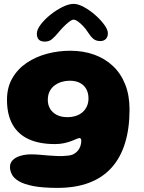

<svg xmlns="http://www.w3.org/2000/svg" viewBox="-20 -723 728 972"><path d="M271.1 228.2Q195.6 228.2 148.3 218.9Q101 209.5 75.3 194.2Q49.6 178.9 40.1 160Q30.5 141.1 30.5 122.5Q30.5 101.1 45.1 87Q59.6 72.9 84.2 65.6Q108.9 58.4 139.1 58.4Q158.2 58.4 180.8 60.4Q203.4 62.4 227.1 64.4Q250.9 66.4 274.7 67.1Q298.5 67.8 320.9 65.1Q340 64 353.3 56.8Q366.6 49.6 375.1 38.7Q383.6 27.8 387.6 14.9Q391.5 2.1 391.5 -10.8Q391.5 -14.2 390.6 -17.2Q389.6 -20.1 387.8 -22.1Q386 -24 382.8 -24Q377 -24 366.7 -19.3Q356.4 -14.6 341 -8.8Q325.6 -3 304.9 1.7Q284.2 6.4 258.1 6.4Q178.9 6.4 124.8 -18.6Q70.8 -43.6 43.1 -93.5Q15.4 -143.4 15.4 -217.8Q15.4 -280.5 42.4 -327.1Q69.4 -373.8 115.1 -404.7Q160.9 -435.6 218 -450.9Q275.1 -466.1 335.6 -466.1Q401.4 -466.1 456.2 -446.6Q511.1 -427 551.4 -389.1Q591.8 -351.2 613.8 -295.8Q635.8 -240.4 635.8 -168.5Q635.8 -72.8 613 1.3Q590.2 75.4 544.8 125.9Q499.4 176.4 430.9 202.3Q362.4 228.2 271.1 228.2ZM320.8 -129.9Q345 -129.9 364.8 -136.6Q384.6 -143.2 398.6 -155.8Q412.6 -168.4 420.3 -185.8Q428 -203.2 428 -224.6Q428 -252 416.8 -272.1Q405.6 -292.2 384.5 -303.3Q363.4 -314.4 332.9 -314.4Q313 -314.4 293.4 -308.8Q273.8 -303.1 257.5 -291.4Q241.2 -279.6 231.6 -261.1Q222 -242.6 222 -216.9Q222 -192 233.8 -172.2Q245.6 -152.4 267.8 -141.1Q289.9 -129.9 320.8 -129.9ZM206.6 -512.4Q166.5 -512.4 166.5 -553Q166.5 -572.8 185.7 -598.3Q204.9 -623.9 234.6 -647.8Q264.2 -671.6 296.1 -687.5Q328 -703.4 352.9 -703.4Q375.5 -703.4 405.1 -687.2Q434.8 -671.1 462.3 -646.8Q489.9 -622.5 508 -597.6Q526.1 -572.8 526.1 -554.9Q526.1 -536.2 515.8 -525.7Q505.4 -515.1 487.9 -515.1Q464.8 -515.1 451 -527.7Q437.2 -540.2 423.5 -562.1Q414.8 -576 401.5 -590.2Q388.2 -604.5 375 -614Q361.8 -623.5 352.5 -623.5Q344.1 -623.5 330 -612.7Q315.9 -601.9 300.9 -586.6Q286 -571.2 274.4 -557.1Q257.6 -536.8 243.1 -524.6Q228.6 -512.4 206.6 -512.4Z"/></svg>

Font: Gluten Thin
Style: Regular
Weight: 100
Designer: Tyler Finck
Foundry: Etcetera Type Company
Version: Version 1.300